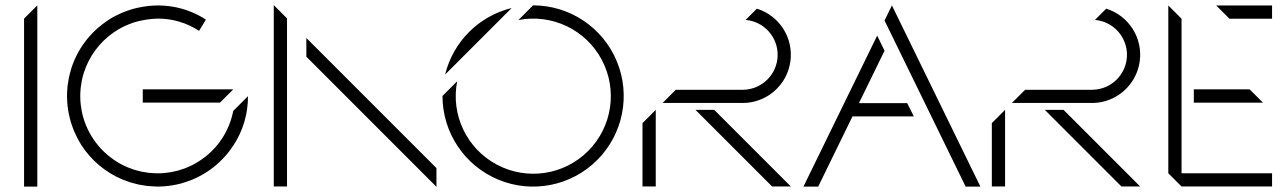

<svg xmlns="http://www.w3.org/2000/svg" viewBox="-20 -721 4967 742"><path d="M124.2 0.1V-700.2L73 -649.1V0.1Z M531.7 -324.5H830.3L881.5 -375.7H531.7ZM938.3 -349.3 881.4 -292.4C873.9 -254.1 859.1 -217.6 837.6 -184.9C834.9 -180.9 832.2 -176.8 829.3 -173L829.2 -172.7C806.7 -142.3 778.7 -116.4 746.6 -96.4C740.6 -92.6 734.4 -89.1 728.2 -85.8C725.7 -84.5 723.3 -83.2 720.7 -81.9C713.4 -78.3 706 -75 698.6 -72C696.6 -71.2 694.7 -70.6 692.7 -69.8C685.9 -67.3 679 -65 672 -63C670.3 -62.5 668.8 -62 667.1 -61.5C658.9 -59.3 650.6 -57.5 642.3 -56C640.5 -55.6 638.6 -55.4 636.8 -55.1C629.1 -53.8 621.5 -52.9 613.8 -52.2C612.7 -52.2 611.6 -52 610.4 -51.9C602.1 -51.3 593.8 -51.2 585.4 -51.3C580.5 -51.3 575.7 -51.7 570.8 -52C565.7 -52.3 560.6 -52.5 555.5 -53.1C551.5 -53.5 547.7 -54.3 543.8 -54.9C538 -55.7 532.2 -56.6 526.5 -57.7C522.8 -58.5 519.3 -59.6 515.7 -60.5C510 -61.9 504.3 -63.3 498.8 -65C491.9 -67.2 485.3 -69.8 478.7 -72.4C476.6 -73.2 474.5 -73.9 472.4 -74.7C401.2 -105.1 344.4 -161.8 313.9 -233C313.8 -233.3 313.6 -233.7 313.5 -234C309.9 -242.4 306.8 -251.1 304 -259.8C303.8 -260.5 303.6 -261.1 303.3 -261.8C300.7 -270.3 298.5 -279.1 296.6 -287.9C296.4 -288.8 296.2 -289.6 296 -290.6C294.3 -299.4 292.9 -308.3 291.9 -317.3C291.8 -318.3 291.7 -319.3 291.6 -320.3C290.7 -329.3 290.2 -338.4 290.2 -347.7V-350.6C290.2 -359.6 290.7 -368.5 291.5 -377.3C291.7 -378.6 291.7 -379.9 291.8 -381.1C292.7 -389.5 294 -397.7 295.6 -405.9C295.9 -407.5 296.1 -409.1 296.4 -410.7C298.2 -419.4 300.4 -427.9 303 -436.3C303.2 -437.1 303.4 -438 303.7 -438.9C323.8 -502.8 364.7 -558.1 419.9 -596.1C420.8 -596.7 421.7 -597.4 422.6 -597.9C437.7 -608.1 453.7 -616.8 470.4 -624C472.5 -624.9 474.6 -625.7 476.8 -626.7C482.4 -629 488.2 -631 494 -633C497.2 -634 500.4 -635.2 503.6 -636.1C508.6 -637.6 513.7 -638.8 518.8 -640C526.6 -641.9 534.4 -643.5 542.3 -644.7C544 -645 545.9 -645.3 547.7 -645.5C561.4 -647.5 575.2 -648.7 589 -649.1C646 -649.5 701.8 -633 749.3 -601.7L775.8 -645.3C706 -690.5 622 -708.5 539.7 -696C537.9 -695.7 536 -695.4 534.2 -695.1C524.6 -693.6 515.1 -691.7 505.8 -689.5C500.2 -688.1 494.5 -686.8 489 -685.1C485 -684 481.2 -682.6 477.4 -681.3C470.8 -679.1 464.2 -676.7 457.7 -674.1C455.1 -673.1 452.4 -672 449.8 -670.9C432.2 -663.3 415.3 -654.4 399.1 -644C397.4 -642.9 396 -641.7 394.3 -640.6C392.9 -639.7 391.6 -638.6 390.2 -637.7C325.9 -593.5 278.2 -529 254.9 -454.5C254.1 -451.8 253.5 -449.1 252.8 -446.4C250.4 -438.1 248.1 -429.9 246.4 -421.5C245.7 -418.5 245.4 -415.4 244.8 -412.3C243.3 -403.9 241.9 -395.5 240.9 -387C240.7 -384.6 240.6 -382.1 240.4 -379.7C239.6 -370.2 239 -360.8 239 -351.3V-349.9C239 -348.4 239.2 -347 239.2 -345.5C239.3 -335.6 239.8 -325.7 240.7 -315.7C240.9 -313.8 241.2 -312 241.4 -310.1C242.5 -300.4 243.9 -290.7 245.9 -281.1C246.2 -279.4 246.7 -277.7 247.1 -275.9C249.1 -266.3 251.5 -256.8 254.4 -247.3C254.9 -245.9 255.4 -244.4 255.9 -243C258.9 -233.5 262.3 -224.1 266.2 -214.8C266.6 -213.7 267.2 -212.7 267.6 -211.6C271.7 -202.1 276.1 -192.8 281.1 -183.6C281.4 -183.1 281.7 -182.7 281.9 -182.3C285.9 -174.9 289.9 -167.5 294.5 -160.3C332.6 -101.2 387.6 -55 452.3 -27.7C456.5 -26 460.9 -24.6 465.1 -23C471.1 -20.7 477 -18.3 483.2 -16.3C490.5 -14 498.1 -12.2 505.6 -10.4C509 -9.6 512.3 -8.5 515.7 -7.8C522.8 -6.3 530.1 -5.3 537.3 -4.2C541.5 -3.5 545.6 -2.7 549.7 -2.3C555.9 -1.6 562.2 -1.3 568.5 -1C574 -0.6 579.4 -0.2 584.9 -0.1C586.3 -0.1 587.7 0.1 589.1 0.1C597.6 0.1 606 -0.3 614.4 -0.9C615.6 -0.9 616.8 -1.2 618.1 -1.3C627.3 -2 636.3 -3.2 645.3 -4.7C647.3 -5 649.4 -5.3 651.4 -5.7C661.3 -7.5 671 -9.6 680.6 -12.2C682.5 -12.7 684.5 -13.4 686.4 -13.9C694.7 -16.3 702.9 -19.1 710.9 -22.1C713 -22.8 715.2 -23.5 717.2 -24.4C726.2 -27.9 734.9 -31.9 743.4 -36.1C746.3 -37.5 749.1 -39 752 -40.5C760 -44.7 767.9 -49.2 775.6 -54.1C776.5 -54.7 777.5 -55.2 778.4 -55.8C813.7 -78.5 844.5 -107.4 869.5 -141.1L870 -141.9C873.4 -146.5 876.6 -151.1 879.8 -155.9C880.5 -157 881.3 -158 882.1 -159.1C919.2 -215.6 938.8 -281.8 938.3 -349.3Z M1038 -0.5H1089.2V-650L1038 -701.2ZM1666.7 1V-71.4L1163.9 -574.3V-501.9Z M1700.2 -432.9 1957.3 -690C1830.4 -658.9 1731.3 -559.8 1700.2 -432.9ZM2040.1 -700.3 1983.4 -643.5C2112.8 -668.8 2243.5 -606.6 2305.5 -490.2C2367.4 -373.8 2346.1 -230.6 2252.8 -137.4C2159.6 -44.1 2016.4 -22.8 1900 -84.8C1783.6 -146.8 1721.4 -277.5 1746.8 -406.9L1690 -350.1V-350C1690 -208.4 1775.4 -80.7 1906.3 -26.5C2037.2 27.7 2187.8 -2.3 2287.9 -102.5C2388.1 -202.7 2418 -353.4 2363.7 -484.2C2309.5 -615.1 2181.7 -700.4 2040.1 -700.3Z M2463 -0.5H2514.2V-296.4L2463 -245.2ZM2852.1 -323C2943.9 -324 3021.2 -391.8 3034.4 -482.6C3047.6 -573.5 2992.7 -660.4 2905 -687.5L2861.5 -644C2933.3 -637.9 2987.7 -576.6 2985.2 -504.6C2982.7 -432.6 2924.1 -375.2 2852.1 -374.1C2851.3 -374.1 2850.6 -374 2849.9 -374H2591.6L2540.7 -323.2H2847.3C2848.9 -323.2 2850.5 -323 2852.1 -323ZM2740.2 -296.4H2667.8L2963.9 -0.3H3036.3Z M3711.8 0.1H3768.8L3426.9 -700.1L3398.4 -641.7L3426.9 -583.3ZM3085 0.1H3142L3274.5 -271.2H3511.6L3486 -322.4H3299.5L3398.4 -525L3369.9 -583.3Z M3813 -0.5H3864.2V-296.4L3813 -245.2ZM4202.1 -323C4293.9 -324 4371.2 -391.8 4384.4 -482.6C4397.6 -573.5 4342.7 -660.4 4255 -687.5L4211.5 -644C4283.3 -637.9 4337.7 -576.6 4335.2 -504.6C4332.7 -432.6 4274.1 -375.2 4202.1 -374.1C4201.3 -374.1 4200.6 -374 4199.9 -374H3941.6L3890.7 -323.2H4197.3C4198.9 -323.2 4200.5 -323 4202.1 -323ZM4090.2 -296.4H4017.8L4313.9 -0.3H4386.3Z M4546.2 -648.7 4495 -699.9V-51.5L4546.2 -0.3H4896V-51.5H4546.2ZM4680 -699.9 4731.2 -648.7H4896V-699.9ZM4809.7 -375.4H4801.6V-375.7H4593.6V-324.3H4860.9Z"/></svg>

Font: Expanse
Style: Expanse
Weight: 400
Designer: Ryan Lin
Version: Version 1.0